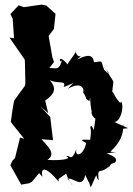

<svg xmlns="http://www.w3.org/2000/svg" viewBox="-20 -784 576 833"><path d="M188 -481 214 -515 207 -537 191 -628 214 -659 221 -724 181 -760 161 -764 83 -753 61 -761 25 -723 35 -703 41 -618 21 -621 87 -526 88 -517 90 -426 89 -413 41 -347 33 -300 27 -255 32 -248 85 -182 67 -187 45 -98 34 -87 25 -67 72 17 107 11 119 4 150 -33 164 -17C155 -60 178 -63 234 3C241 -18 212 10 267 -31C280 13 318 44 272 -9C301 -15 336 38 350 -25C379 40 354 -27 374 29C411 -54 390 -16 408 -2C401 -71 416 -16 464 -75C437 -34 454 -76 473 -76C477 -75 508 -98 442 -118C506 -129 499 -120 459 -126C500 -165 517 -198 515 -248C518 -233 472 -219 536 -228L475 -255C503 -253 521 -324 505 -344C504 -316 465 -398 460 -391C484 -353 481 -371 467 -387C473 -451 480 -410 440 -484C451 -472 462 -451 432 -481C415 -524 431 -519 388 -514C384 -539 372 -555 316 -526C359 -572 318 -509 307 -565C319 -562 271 -511 274 -504C222 -565 242 -487 252 -534C235 -468 228 -493 170 -489ZM186 -90C225 -117 188 -148 160 -180L210 -176L198 -276L155 -323L189 -293L176 -348C226 -381 221 -408 196 -436C236 -418 270 -438 256 -406C320 -431 300 -431 275 -399C349 -442 347 -373 338 -387C365 -349 341 -362 368 -345C375 -385 366 -337 382 -284C374 -319 372 -282 394 -269L387 -220C372 -253 372 -229 372 -229C382 -202 356 -143 386 -176C317 -182 334 -175 354 -163C340 -103 301 -103 312 -139C288 -74 282 -117 268 -105C290 -99 267 -86 186 -90Z"/></svg>

Font: Asimov Aggro
Style: Condensed
Weight: 500
Designer: Google
Version: Version 2.000980; 2014